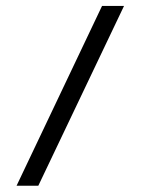

<svg xmlns="http://www.w3.org/2000/svg" viewBox="-20 -602 464 634"><path d="M34.7 11.3 316.9 -582.3H389.5L106.5 11.3Z"/></svg>

Font: Playfair 5pt SemiExpanded Light
Style: Regular
Weight: 300
Width: 6
Designer: Claus Eggers Sørensen
Foundry: Claus Eggers Sørensen
Version: Version 2.203